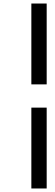

<svg xmlns="http://www.w3.org/2000/svg" viewBox="-20 -845 310 1090"><path d="M158 -366V-825H245V-366ZM158 225V-234H245V225Z"/></svg>

Font: Overpass
Style: Italic
Weight: 400
Italic angle: -10°
Designer: Delve Withrington, Dave Bailey, Thomas Jockin
Foundry: Delve Fonts LLC
Version: Version 4.000